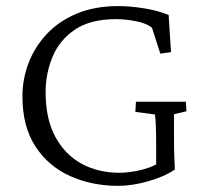

<svg xmlns="http://www.w3.org/2000/svg" viewBox="-20 -602 669 631"><path d="M368.2 8.8Q282.2 8.8 210.4 -23.4Q138.7 -55.7 96.2 -121.1Q53.7 -186.5 53.7 -285.2Q53.7 -341.8 73.7 -394.5Q93.8 -447.3 133.3 -489.7Q172.9 -532.2 231.9 -557.1Q291 -582 369.1 -582Q407.2 -582 453.1 -574.7Q499 -567.4 534.2 -552.7L542 -430.7L506.8 -425.8L479.5 -510.7Q461.9 -525.4 427.2 -532.2Q392.6 -539.1 361.3 -539.1Q277.3 -539.1 226.6 -504.9Q175.8 -470.7 152.8 -415.5Q129.9 -360.4 129.9 -298.8Q129.9 -211.9 161.6 -152.8Q193.4 -93.8 248 -64Q302.7 -34.2 372.1 -34.2Q406.2 -34.2 447.3 -44.4Q488.3 -54.7 519.5 -78.1L493.2 -22.5V-125Q493.2 -162.1 492.2 -187.5Q491.2 -212.9 489.3 -225.6L424.8 -234.4L426.8 -267.6H590.8L592.8 -236.3L551.8 -226.6Q551.8 -222.7 551.8 -205.6Q551.8 -188.5 551.8 -160.2Q551.8 -116.2 552.7 -91.3Q553.7 -66.4 554.7 -44.9Q518.6 -20.5 465.8 -5.9Q413.1 8.8 368.2 8.8Z"/></svg>

Font: Crimson Pro ExtraLight
Style: Regular
Weight: 250
Designer: Jacques Le Bailly
Foundry: Baron von Fonthausen
Version: Version 1.003